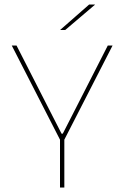

<svg xmlns="http://www.w3.org/2000/svg" viewBox="-20 -844 560 864"><path d="M251 -213.5 33 -639H54.5L201.5 -351L257 -242.5H262.5L318 -351L465 -639H486.5L268.5 -213.5ZM250 0V-235.5H269.5V0ZM381 -823.5H407V-822.5L273.5 -709H251V-709.5Z"/></svg>

Font: Anek Latin Medium Thin
Style: Regular
Weight: 250
Version: Version 1.003